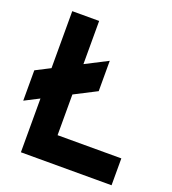

<svg xmlns="http://www.w3.org/2000/svg" viewBox="-129 -798 803 895"><g transform="rotate(20 272.5 -350.0)"><path d="M76.3 0H526V-133.3H209.7V-700H76.3ZM4.3 -229.7 319.7 -391.7V-542.3L4.3 -380.3Z"/></g></svg>

Font: Unageo Variable
Style: Regular
Weight: 300
Designer: Richard Sepsi
Foundry: Richard Sepsi
Version: Version 2.200